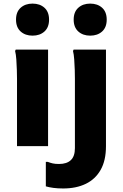

<svg xmlns="http://www.w3.org/2000/svg" viewBox="-20 -828 695 1088"><path d="M76.4 0V-380.4Q76.4 -400.4 75.5 -431Q74.7 -461.6 72.5 -491.2Q70.3 -520.8 65.6 -538.8L69 -546.8H252.4V0ZM164.4 -626Q123.3 -626 97 -649.5Q70.8 -673 70.8 -716.8Q70.8 -760.6 97 -784.1Q123.3 -807.6 164.4 -807.6Q205.8 -807.6 231.9 -784.1Q258 -760.6 258 -716.8Q258 -673 231.9 -649.5Q205.8 -626 164.4 -626ZM338.1 240Q306.9 240 282.5 236.7Q258 233.4 239.7 228V89.2H250.5Q264.6 94.6 278.4 97.9Q292.1 101.2 314.5 101.2Q358.3 101.2 381.4 79.4Q404.5 57.7 404.5 11.4V-380.4Q404.5 -400.4 403.7 -431Q402.8 -461.6 400.6 -491.2Q398.4 -520.8 393.7 -538.8L397.1 -546.8H580.5V0.4Q580.5 81.2 550.5 134.3Q520.5 187.4 466.1 213.7Q411.7 240 338.1 240ZM491.1 -626Q450 -626 423.8 -649.5Q397.5 -673 397.5 -716.8Q397.5 -760.6 423.8 -784.1Q450 -807.6 491.1 -807.6Q532.5 -807.6 558.6 -784.1Q584.7 -760.6 584.7 -716.8Q584.7 -673 558.6 -649.5Q532.5 -626 491.1 -626Z"/></svg>

Font: Kufam
Style: Regular
Weight: 400
Designer: Wael Morcos, Artur Schmal
Foundry: Original Type
Version: Version 1.301; ttfautohint (v1.8.3)